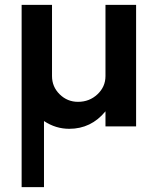

<svg xmlns="http://www.w3.org/2000/svg" viewBox="-20 -520 630 790"><path d="M540 -500V0H414V-62Q355 10 265 10Q209 10 161 -22V250H69V-500H194V-207Q194 -163 225.5 -132Q257 -101 301 -101Q348 -101 381 -132Q414 -163 414 -207V-500Z"/></svg>

Font: Oakes Grotesk
Style: Bold
Weight: 600
Designer: Samuel Oakes
Foundry: Samuel Oakes
Version: Version 1.000;PS 001.000;hotconv 1.0.88;makeotf.lib2.5.64775